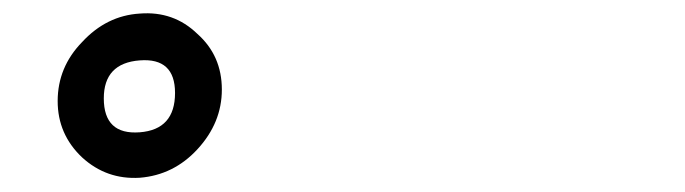

<svg xmlns="http://www.w3.org/2000/svg" viewBox="-20 -828 1009 283"><path d="M101 -766Q137 -805 186 -808Q236 -812 271 -778Q307 -746 307 -696Q307 -647 271 -608Q236 -570 186 -566Q137 -563 101 -596Q65 -630 65 -679Q65 -729 101 -766ZM186 -633Q238 -637 238 -691Q238 -743 186 -739Q133 -735 133 -683Q133 -629 186 -633Z"/></svg>

Font: Xiangcui Wave Sans Xiangcui Wave Sans
Style: Regular
Weight: 800
Width: 3
Version: Version 0.920;March 28, 2024;FontCreator 14.0.0.2814 64-bit